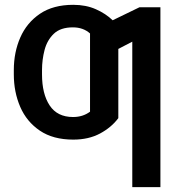

<svg xmlns="http://www.w3.org/2000/svg" viewBox="-20 -558 708 781"><path d="M632.5 -528.4V203.1H518.1V-388.5L461.3 -359V-77.4Q433.2 -39.8 386.9 -14.9Q340.6 9.9 278.1 9.9Q196 9.9 142.2 -26.5Q88.4 -62.9 62.3 -123.2Q36.2 -183.6 36.2 -255.3V-273.1Q36.2 -345.2 62.5 -405.4Q88.8 -465.6 142.6 -502Q196.4 -538.4 278.1 -538.4Q329.5 -538.4 370 -520.4Q410.5 -502.5 438.2 -475.5L547.2 -528.4ZM277.3 -82Q317.1 -82 346.2 -103.7V-421.9Q318.5 -446.7 276.6 -446.7Q226.2 -446.7 199 -420.8Q171.9 -394.9 161.4 -355.1Q150.9 -315.3 150.9 -273.1V-255.3Q150.9 -176.1 182 -129.1Q213.1 -82 277.3 -82Z"/></svg>

Font: Inter UI Medium
Style: Regular
Weight: 500
Designer: Rasmus Andersson
Foundry: rsms
Version: 3.2;8d6f07862